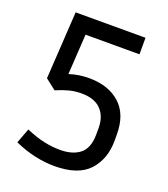

<svg xmlns="http://www.w3.org/2000/svg" viewBox="-128 -772 764 873"><g transform="rotate(20 253.5 -335.0)"><path d="M68 -354 88 -680H426V-600H165L153 -405Q197 -420 248 -420Q342 -420 398 -370Q454 -320 454 -222V-192Q454 -103 402 -46.5Q350 10 235 10Q190 10 141.5 -0.5Q93 -11 41 -34L68 -106Q117 -85 157 -76.5Q197 -68 234 -68Q296 -68 331 -96.5Q366 -125 366 -192V-222Q366 -277 334.5 -310Q303 -343 239 -343Q209 -343 180 -335.5Q151 -328 119 -314Z"/></g></svg>

Font: Inria Sans
Style: Regular
Weight: 400
Designer: Black Foundry Team
Foundry: Black Foundry
Version: Version 1.2; ttfautohint (v1.8.3)